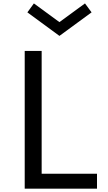

<svg xmlns="http://www.w3.org/2000/svg" viewBox="-20 -1130 646 1150"><path d="M128 0V-825H229.5V-89.5H561V0ZM336 -915 144 -1056 183 -1109.5 336 -997.5 489 -1109.5 528.5 -1056Z"/></svg>

Font: Spartan Thin Medium
Style: Regular
Weight: 500
Version: Version 1.004